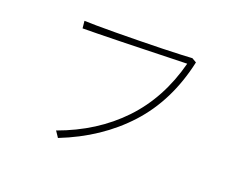

<svg xmlns="http://www.w3.org/2000/svg" viewBox="-99 -824 1199 965"><g transform="rotate(20 500.0 -342.0)"><path d="M283 -38Q283 -39 277.5 -46.5Q272 -54 267 -62Q262 -70 261 -70Q457 -141 585.5 -276Q714 -411 766 -611Q731 -610 672.5 -608.5Q614 -607 546 -605Q478 -603 411 -601.5Q344 -600 291 -599Q238 -598 211 -598L207 -637Q226 -636 271 -635.5Q316 -635 375.5 -635.5Q435 -636 499 -637Q563 -638 621.5 -639.5Q680 -641 722.5 -643Q765 -645 781 -646L805 -632Q757 -412 623 -265.5Q489 -119 283 -38Z"/></g></svg>

Font: Zen Kaku Gothic New Light
Style: Regular
Weight: 300
Designer: Yoshimichi Ohira
Foundry: Positype
Version: Version 1.002